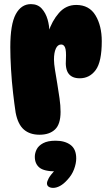

<svg xmlns="http://www.w3.org/2000/svg" viewBox="-20 -652 524 932"><path d="M30 -423Q30 -534 56.5 -583Q83 -632 130 -632Q163 -632 182.5 -610.5Q202 -589 211 -557.5Q220 -526 220 -494L215 -496Q232 -550 266 -589Q300 -628 350 -628Q413 -628 443.5 -577.5Q474 -527 474 -452Q474 -352 444.5 -312Q415 -272 367 -272Q330 -272 313 -294.5Q296 -317 300 -365Q302 -406 296 -421Q290 -436 277 -436Q260 -436 251 -416Q242 -396 242 -363Q242 -343 247 -312.5Q252 -282 258 -246Q264 -210 269 -174.5Q274 -139 274 -109Q274 -49 247 -23.5Q220 2 172 2Q125 2 96 -23Q67 -48 56 -105Q50 -144 43.5 -200Q37 -256 33.5 -316Q30 -376 30 -423ZM252 180Q194 180 171.5 161.5Q149 143 149 109Q149 91 158 73Q167 55 189.5 43Q212 31 250 31Q295 31 322.5 51.5Q350 72 350 117Q350 141 339.5 169.5Q329 198 306 222Q289 241 271.5 250.5Q254 260 238 260Q225 260 216.5 254.5Q208 249 208 238Q208 229 216.5 213Q225 197 252 169Z"/></svg>

Font: DynaPuff SemiBold
Style: Regular
Weight: 600
Designer: Toshi Omagari, Jennifer Daniel
Foundry: Google Fonts
Version: Version 2.000